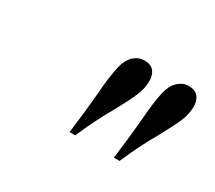

<svg xmlns="http://www.w3.org/2000/svg" viewBox="-57 -829 457 409"><g transform="rotate(30 171.0 -624.0)"><path d="M200 -610Q174 -565 154 -518H140Q147 -571 151 -618Q154 -661 160 -688Q165 -709 176.5 -719.5Q188 -730 202 -730Q218 -730 225.5 -721Q233 -712 233 -697Q233 -679 225.5 -661Q218 -643 200 -610ZM309 -610Q283 -565 263 -518H249Q256 -571 260 -618Q263 -661 269 -688Q274 -709 285.5 -719.5Q297 -730 311 -730Q327 -730 334.5 -721Q342 -712 342 -697Q342 -679 334.5 -661Q327 -643 309 -610Z"/></g></svg>

Font: Playfair Display
Style: Italic
Weight: 400
Italic angle: -14°
Designer: Claus Eggers Sørensen
Foundry: Claus Eggers Sørensen
Version: Version 1.200; ttfautohint (v1.6)